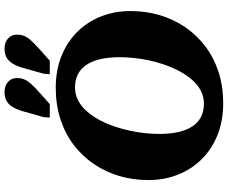

<svg xmlns="http://www.w3.org/2000/svg" viewBox="-98 -885 993 837"><g transform="rotate(-90 398.5 -466.5)"><path d="M366 10Q291.6 10 230.3 -14.1Q169 -38.2 124.8 -81.8Q80.6 -125.4 56.3 -185.5Q32 -245.6 32 -316.6Q32 -383 49.8 -443.2Q67.6 -503.4 102 -553.9Q136.4 -604.4 185.3 -641.7Q234.2 -679 297.2 -699.5Q360.2 -720 434.8 -720Q509.2 -720 570.5 -695.9Q631.8 -671.8 676 -628.2Q720.2 -584.6 744.5 -524.8Q768.8 -465 768.8 -393.4Q768.8 -327 751 -266.8Q733.2 -206.6 698.8 -156.1Q664.4 -105.6 615.5 -68.3Q566.6 -31 503.9 -10.5Q441.2 10 366 10ZM435.8 -636Q405 -636 378.8 -622.2Q352.6 -608.4 330.9 -583.5Q309.2 -558.6 292.3 -526.2Q275.4 -493.8 263.2 -456Q253.6 -426.8 246.9 -395.4Q240.2 -364 236.7 -331.9Q233.2 -299.8 233.2 -268.6Q233.2 -221.8 241.3 -185.8Q249.4 -149.8 265.8 -124.7Q282.2 -99.6 307.2 -86.8Q332.2 -74 365 -74Q395.8 -74 422 -87.8Q448.2 -101.6 469.9 -126.5Q491.6 -151.4 508.5 -184.1Q525.4 -216.8 537.6 -254Q547.8 -283.6 554.2 -314.8Q560.6 -346 564.1 -378.1Q567.6 -410.2 567.6 -441.4Q567.6 -488.2 559.5 -524.2Q551.4 -560.2 535 -585.3Q518.6 -610.4 493.6 -623.2Q468.6 -636 435.8 -636ZM329.4 -854Q340.4 -899 360.5 -921.1Q380.6 -943.2 415.2 -943.2Q443 -943.2 459.9 -928.2Q476.8 -913.2 476.8 -889Q476.8 -871.8 471 -857.4Q465.2 -843 451 -827.3Q436.8 -811.6 411.6 -789L363.2 -746H304.4L306.4 -772.6ZM518.6 -854Q529.6 -899 549.7 -921.1Q569.8 -943.2 604.4 -943.2Q632.2 -943.2 649.1 -928.2Q666 -913.2 666 -889Q666 -871.8 660.2 -857.4Q654.4 -843 640.2 -827.3Q626 -811.6 600.8 -789L552.4 -746H493.6L495.6 -772.6Z"/></g></svg>

Font: Roboto Serif 20pt
Style: Italic
Weight: 400
Italic angle: -10°
Designer: Greg Gazdowicz
Foundry: Commercial Type
Version: Version 1.008